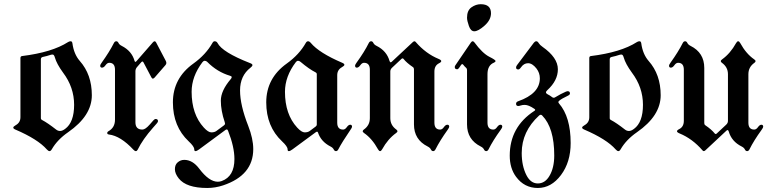

<svg xmlns="http://www.w3.org/2000/svg" viewBox="-20 -723 3728 931"><path d="M56.6 -116.2Q79.1 -128.9 79.1 -154.8V-441.4Q79.1 -450.2 86.9 -451.2Q232.4 -469.2 310.1 -519Q315.9 -522.9 322.8 -522.9Q329.6 -522.9 331.1 -513.2Q338.4 -460 366.7 -427.7Q425.3 -361.8 425.3 -261.2Q425.3 -161.6 310.5 -82Q258.3 -45.9 231.4 0.5Q226.1 9.8 220.2 9.8Q214.4 9.8 207 1.5Q163.6 -47.9 54.7 -94.7Q44.4 -99.1 44.4 -104.2Q44.4 -109.4 56.6 -116.2ZM178.2 -149.9Q178.2 -144 184.1 -141.1Q210.4 -127.4 252.9 -94.2Q261.2 -87.9 271.7 -87.9Q282.2 -87.9 295.9 -98.1Q339.4 -129.9 339.4 -214.8Q339.4 -299.8 285.6 -371.1Q254.9 -413.1 246.1 -444.3Q242.2 -458.5 235.4 -458.5Q228.5 -458.5 222.2 -456.1Q210 -451.7 187.5 -446.8Q178.2 -444.8 178.2 -435.5Z M465.8 -404.8Q465.8 -409.2 473.6 -419.9Q510.7 -471.7 532.2 -514.2Q536.6 -522.9 543.7 -522.9Q550.8 -522.9 554.7 -514.6Q558.6 -506.3 570.3 -500.5Q619.1 -475.6 632.3 -428.2Q633.8 -422.9 636.2 -422.9Q638.7 -422.9 641.6 -426.3L721.7 -518.1Q726.1 -522.9 730 -522.9Q733.9 -522.9 737.3 -516.6L783.7 -428.2Q786.6 -422.9 786.6 -417.5Q786.6 -412.1 782.2 -407.2L729.5 -346.7Q725.1 -341.8 721.2 -341.8Q717.3 -341.8 713.9 -348.1L675.8 -420.4Q673.3 -424.8 670.7 -424.8Q668 -424.8 665 -421.4L645 -398.4Q636.7 -389.2 636.7 -377.4V-129.9Q636.7 -94.7 670.4 -94.7Q684.6 -94.7 705.6 -118.7L723.6 -139.2Q729.5 -146 734.9 -146Q746.1 -146 746.1 -135.3Q746.1 -131.3 740.2 -124.5L722.2 -104Q672.4 -47.9 647.5 2.9Q644 9.8 638.7 9.8Q633.3 9.8 627 2.9Q564.5 -64 508.3 -70.8Q500 -71.8 500 -77.6Q500 -83.5 505.4 -86.4Q537.6 -104 537.6 -142.6V-384.8Q537.6 -418.5 509.8 -418.5Q500 -418.5 491.7 -406.7Q483.4 -395 474.6 -395Q465.8 -395 465.8 -404.8Z M918 -415Q978 -458 1010.3 -515.1Q1014.6 -522.9 1020.5 -522.9Q1030.3 -522.9 1034.7 -514.6Q1058.1 -469.7 1191.4 -417.5Q1204.1 -413.1 1204.1 -407.5Q1204.1 -401.9 1194.3 -394.5Q1144 -355.5 1144 -284.4Q1144 -213.4 1183.6 -112.8Q1208 -50.3 1208 0Q1208 127 1062 175.8Q1023.9 188.5 984.9 188.5Q883.3 188.5 846.7 142.1Q828.1 118.7 828.1 97.4Q828.1 76.2 840.8 64.9Q855 52.2 873.5 52.2Q914.1 52.2 946.3 95.2Q993.7 158.2 1036.1 158.2Q1045.9 158.2 1055.2 154.8Q1116.7 132.3 1116.7 48.3Q1116.7 -10.7 1085.9 -88.9Q1083.5 -95.2 1079.8 -95.2Q1076.2 -95.2 1073.2 -92.8L945.3 1.5Q934.1 9.8 928 9.8Q921.9 9.8 921.9 1Q921.9 -12.7 895 -37.6Q818.4 -109.4 818.4 -226.6Q818.4 -343.8 918 -415ZM909.2 -277.8Q909.2 -168.9 968.3 -104.5Q989.7 -81.1 1004.9 -81.1Q1020 -81.1 1029.3 -87.9L1065.4 -114.7Q1071.3 -119.1 1071.3 -122.8Q1071.3 -126.5 1069.8 -130.4Q1050.8 -186.5 1050.8 -234.9Q1050.8 -283.2 1099.1 -339.8Q1103.5 -344.7 1103.5 -349.1Q1103.5 -353.5 1095.7 -355.5Q1033.2 -374 984.9 -422.9Q979.5 -428.2 973.1 -428.2Q966.8 -428.2 961.9 -421.9Q909.2 -352.5 909.2 -277.8Z M1370.6 -415Q1430.7 -458 1462.9 -515.1Q1467.3 -522.9 1473.9 -522.9Q1480.5 -522.9 1487.3 -514.6Q1527.8 -466.3 1639.6 -418.5Q1649.9 -414.1 1649.9 -408.9Q1649.9 -403.8 1637.7 -397Q1615.2 -384.3 1615.2 -358.4V-128.4Q1615.2 -94.7 1643.6 -94.7Q1653.3 -94.7 1661.6 -106.4Q1669.9 -118.2 1678.2 -118.2Q1687 -118.2 1687 -108.4Q1687 -104 1679.2 -93.3Q1639.2 -34.7 1620.6 1Q1616.2 9.8 1609.1 9.8Q1602.1 9.8 1598.1 1.5Q1594.2 -6.8 1582.5 -12.7Q1536.6 -36.1 1522 -80.1Q1520.5 -84.5 1517.6 -84.5Q1514.6 -84.5 1510.7 -81.5L1397.9 1.5Q1386.7 9.8 1380.6 9.8Q1374.5 9.8 1374.5 1Q1374.5 -12.7 1347.7 -37.6Q1271 -109.4 1271 -226.6Q1271 -343.8 1370.6 -415ZM1361.8 -277.8Q1361.8 -168.9 1420.9 -104.5Q1442.4 -81.1 1457.5 -81.1Q1472.7 -81.1 1481.9 -87.9L1510.7 -109.4Q1516.1 -113.3 1516.1 -119.6V-363.3Q1516.1 -369.1 1510.3 -372.1Q1478.5 -388.2 1437.5 -422.9Q1431.2 -428.2 1425.3 -428.2Q1419.4 -428.2 1414.6 -421.9Q1361.8 -352.5 1361.8 -277.8Z M1701.7 -404.8Q1701.7 -409.2 1709.5 -419.9Q1747.1 -471.7 1768.1 -514.2Q1772.5 -522.9 1779.5 -522.9Q1786.6 -522.9 1790.5 -514.6Q1794.4 -506.3 1806.2 -500.5Q1855 -476.1 1868.7 -427.7Q1871.1 -420.9 1874 -420.9Q1877 -420.9 1879.9 -423.8L1981.9 -519Q1986.3 -522.9 1989.7 -522.9Q1993.2 -522.9 1996.1 -519Q2044.9 -462.9 2106.4 -437.5Q2119.6 -432.1 2119.6 -426.8Q2119.6 -421.4 2108.4 -416Q2086.4 -404.8 2086.4 -376V-128.4Q2086.4 -94.7 2114.3 -94.7Q2124 -94.7 2132.3 -106.4Q2140.6 -118.2 2149.4 -118.2Q2158.2 -118.2 2158.2 -108.4Q2158.2 -104 2150.4 -93.3Q2113.3 -41.5 2091.8 1Q2087.4 9.8 2080.3 9.8Q2073.2 9.8 2069.3 1.5Q2065.4 -6.8 2053.7 -12.7Q1987.3 -45.9 1987.3 -119.6V-387.2Q1987.3 -394 1982.4 -397.5Q1952.1 -418 1936.5 -437.5Q1934.6 -439.9 1931.9 -439.9Q1929.2 -439.9 1926.8 -437.5L1880.9 -394.5Q1872.6 -386.7 1872.6 -376.5V-149.9Q1872.6 -115.7 1901.9 -94.7Q1907.2 -90.8 1907.2 -86.7Q1907.2 -82.5 1900.9 -78.1Q1860.8 -49.3 1833 1Q1828.1 9.8 1823 9.8Q1817.9 9.8 1813 1Q1784.2 -51.3 1745.1 -78.1Q1738.8 -82.5 1738.8 -86.7Q1738.8 -90.8 1744.1 -94.7Q1773.4 -115.2 1773.4 -149.9V-384.8Q1773.4 -418.5 1745.1 -418.5Q1735.4 -418.5 1727.1 -406.7Q1718.8 -395 1710.2 -395Q1701.7 -395 1701.7 -404.8Z M2185.1 0ZM2244.6 -637.2Q2244.6 -672.4 2266.1 -687.5Q2287.6 -702.6 2311 -702.6Q2360.8 -702.6 2360.8 -658.7Q2360.8 -626.5 2329.8 -598.9Q2298.8 -571.3 2279.8 -571.3Q2262.7 -571.3 2253.7 -596.9Q2244.6 -622.6 2244.6 -637.2ZM2185.1 -397.9Q2185.1 -401.9 2188 -406.2L2263.2 -516.6Q2267.6 -522.9 2272 -522.9Q2276.4 -522.9 2280.3 -517.6Q2319.3 -464.8 2352.5 -447.8Q2382.8 -432.6 2382.8 -427.5Q2382.8 -422.4 2375.5 -419.4Q2343.8 -406.7 2343.8 -363.3V-128.4Q2343.8 -94.7 2372.1 -94.7Q2381.8 -94.7 2390.1 -106.4Q2398.4 -118.2 2406.7 -118.2Q2415.5 -118.2 2415.5 -108.4Q2415.5 -104 2407.7 -93.3Q2370.1 -41.5 2349.1 1Q2344.7 9.8 2337.6 9.8Q2330.6 9.8 2326.7 1.5Q2322.8 -6.8 2311 -12.7Q2244.6 -45.9 2244.6 -119.6V-383.3Q2244.6 -390.1 2240.7 -393.6Q2232.4 -400.9 2226.1 -409.2Q2224.1 -412.1 2221.2 -412.1Q2218.8 -412.1 2215.8 -408.2L2206.5 -394.5Q2201.7 -387.2 2196.8 -387.2Q2185.1 -387.2 2185.1 -397.9Z M2451.7 31.7Q2451.7 -107.4 2570.8 -185.1Q2575.2 -187.5 2575.2 -190.2Q2575.2 -192.9 2570.3 -195.8Q2543 -214.4 2524.4 -214.4Q2513.7 -214.4 2505.6 -211.7Q2497.6 -209 2493.2 -209Q2482.4 -209 2482.4 -219.7Q2482.4 -228.5 2492.2 -231.9Q2597.7 -269 2597.7 -343.3Q2597.7 -369.6 2581.1 -391.1Q2561 -416.5 2540.5 -416.5Q2520 -416.5 2505.9 -396Q2499 -386.2 2493.2 -386.2Q2482.4 -386.2 2482.4 -396Q2482.4 -401.4 2487.3 -407.7L2568.8 -516.1Q2574.2 -522.9 2580.6 -522.9Q2586.9 -522.9 2592.3 -513.9Q2597.7 -504.9 2610.4 -496.1Q2685.1 -443.8 2685.1 -387.2Q2685.1 -332.5 2634.3 -286.1Q2627.4 -279.8 2627.4 -274.9Q2627.4 -270 2634.8 -266.1Q2646 -260.7 2657.2 -252Q2660.6 -249 2665 -249Q2669.4 -249 2673.3 -252Q2699.7 -268.1 2722.2 -277.8Q2729 -280.8 2732.4 -280.8Q2743.7 -280.8 2743.7 -270Q2743.7 -263.7 2734.4 -259.3Q2701.7 -243.7 2691.4 -234.4Q2687.5 -231 2687.5 -228Q2687.5 -225.1 2690.4 -221.7Q2747.1 -156.2 2747.1 -29.3Q2747.1 63 2700.2 125.7Q2653.3 188.5 2587.9 188.5Q2522.5 188.5 2482.4 134.3Q2451.7 92.8 2451.7 31.7ZM2509.8 19Q2509.8 81.5 2532.7 126.5Q2553.2 166.5 2587.9 166.5Q2622.6 166.5 2644 130.4Q2667.5 91.3 2667.5 30.8Q2667.5 -103 2609.4 -162.6Q2606 -166.5 2602.1 -166.5Q2598.1 -166.5 2593.8 -162.6Q2509.8 -85.4 2509.8 19Z M2814.9 -116.2Q2837.4 -128.9 2837.4 -154.8V-441.4Q2837.4 -450.2 2845.2 -451.2Q2990.7 -469.2 3068.4 -519Q3074.2 -522.9 3081.1 -522.9Q3087.9 -522.9 3089.4 -513.2Q3096.7 -460 3125 -427.7Q3183.6 -361.8 3183.6 -261.2Q3183.6 -161.6 3068.8 -82Q3016.6 -45.9 2989.7 0.5Q2984.4 9.8 2978.5 9.8Q2972.7 9.8 2965.3 1.5Q2921.9 -47.9 2813 -94.7Q2802.7 -99.1 2802.7 -104.2Q2802.7 -109.4 2814.9 -116.2ZM2936.5 -149.9Q2936.5 -144 2942.4 -141.1Q2968.8 -127.4 3011.2 -94.2Q3019.5 -87.9 3030 -87.9Q3040.5 -87.9 3054.2 -98.1Q3097.7 -129.9 3097.7 -214.8Q3097.7 -299.8 3043.9 -371.1Q3013.2 -413.1 3004.4 -444.3Q3000.5 -458.5 2993.7 -458.5Q2986.8 -458.5 2980.5 -456.1Q2968.3 -451.7 2945.8 -446.8Q2936.5 -444.8 2936.5 -435.5Z M3224.1 0ZM3680.7 -108.4Q3680.7 -104 3672.9 -93.3Q3635.3 -41.5 3614.3 1Q3609.9 9.8 3602.8 9.8Q3595.7 9.8 3591.8 1.5Q3587.9 -6.8 3576.2 -12.7Q3527.3 -37.1 3513.7 -85.4Q3511.2 -92.3 3508.3 -92.3Q3505.4 -92.3 3502.4 -89.4L3400.4 5.9Q3396 9.8 3392.6 9.8Q3389.2 9.8 3386.2 5.9Q3337.4 -50.3 3275.9 -75.7Q3262.7 -81.1 3262.7 -86.4Q3262.7 -91.8 3273.9 -97.2Q3295.9 -108.4 3295.9 -137.2V-384.8Q3295.9 -418.5 3268.1 -418.5Q3258.3 -418.5 3250 -406.7Q3241.7 -395 3232.9 -395Q3224.1 -395 3224.1 -404.8Q3224.1 -409.2 3231.9 -419.9Q3269 -471.7 3290.5 -514.2Q3294.9 -522.9 3302 -522.9Q3309.1 -522.9 3313 -514.6Q3316.9 -506.3 3328.6 -500.5Q3395 -467.3 3395 -393.6V-126Q3395 -119.1 3399.9 -115.7Q3430.2 -95.2 3445.8 -75.7Q3447.8 -73.2 3450.4 -73.2Q3453.1 -73.2 3455.6 -75.7L3501.5 -118.7Q3509.8 -126.5 3509.8 -136.7V-363.3Q3509.8 -397.5 3480.5 -418.5Q3475.1 -422.4 3475.1 -426.5Q3475.1 -430.7 3481.4 -435.1Q3521.5 -463.9 3549.3 -514.2Q3554.2 -522.9 3559.3 -522.9Q3564.5 -522.9 3569.3 -514.2Q3598.1 -461.9 3637.2 -435.1Q3643.6 -430.7 3643.6 -426.5Q3643.6 -422.4 3638.2 -418.5Q3608.9 -397.9 3608.9 -363.3V-128.4Q3608.9 -94.7 3637.2 -94.7Q3647 -94.7 3655.3 -106.4Q3663.6 -118.2 3672.1 -118.2Q3680.7 -118.2 3680.7 -108.4Z"/></svg>

Font: UnifrakturMaguntia21
Style: Book
Weight: 400
Designer: j. 'mach' wust, Gerrit Ansmann, Georg Duffner, based on a font by Peter Wiegel, original typeface by Carl Albert Fahrenw
Version: Version 2017-03-19